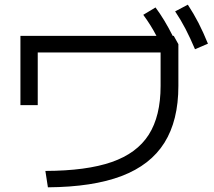

<svg xmlns="http://www.w3.org/2000/svg" viewBox="-20 -802 904 812"><path d="M659.2 -438.5V-580.1H139.6V-357.4H66.4V-650.4H641.6Q617.7 -696.3 585.9 -739.3L637.7 -770.5Q675.3 -720.2 710.4 -650.4H714.8L734.4 -615.2V-438.5Q734.4 -292.5 675.3 -198.2Q616.2 -104 494.4 -57.6Q372.6 -11.2 182.6 -9.8L171.9 -79.1Q345.7 -79.6 452.4 -116.7Q559.1 -153.8 609.1 -232.4Q659.2 -311 659.2 -438.5ZM720.7 -753.9 774.4 -782.2Q799.3 -744.1 819.6 -704.8Q839.8 -665.5 859.4 -617.2L804.7 -593.8Q784.2 -642.1 764.4 -680.2Q744.6 -718.3 720.7 -753.9Z"/></svg>

Font: Pretendard GOV
Style: Regular
Weight: 400
Designer: Base glyphs from Inter by Rasmus Andersson; Hangeul glyphs from Noto Sans CJK(Source Han Sans) by Jang Soo-young and Kan
Foundry: Kil Hyung-jin
Version: Version 1.309